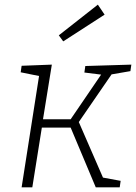

<svg xmlns="http://www.w3.org/2000/svg" viewBox="-20 -806 585 826"><path d="M541 -500 460 -486 319 -281 423 -42 499 -28 495 0H392L284 -257H160L119 0H73L148 -479L69 -495L73 -523L203 -528L165 -293H284L415 -485L343 -494L347 -522L545 -528ZM430 -743 252 -628 233 -654 401 -786Z"/></svg>

Font: Bitter Pro Light
Style: Italic
Weight: 300
Italic angle: -9°
Designer: Sol Matas, and Bitter project Authors
Foundry: Sol Matas
Version: Version 1.010